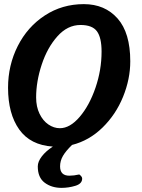

<svg xmlns="http://www.w3.org/2000/svg" viewBox="-20 -690 688 930"><path d="M271 116Q271 161 316 161Q338 161 364 155Q378 165 378 175Q378 200 345 210Q312 220 278 220Q230 220 196.5 195Q163 170 163 116Q163 93 182.5 67.5Q202 42 236 20Q127 13 73 -63Q19 -139 19 -265Q19 -374 66 -467Q113 -560 197 -615Q281 -670 386 -670Q488 -670 549.5 -600.5Q611 -531 611 -393Q611 -307 576 -221Q541 -135 476.5 -72Q412 -9 329 12Q299 41 285 65Q271 89 271 116ZM270 -69Q319 -69 366 -124Q413 -179 442.5 -265Q472 -351 472 -440Q472 -508 449.5 -538.5Q427 -569 370 -569Q307 -569 258 -514Q209 -459 182 -377Q155 -295 155 -218Q155 -173 171.5 -139Q188 -105 214.5 -87Q241 -69 270 -69Z"/></svg>

Font: Sriracha
Style: Regular
Weight: 400
Designer: Suppakit Chalermlarp
Version: Version 1.002g